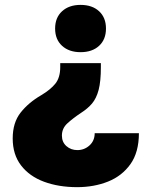

<svg xmlns="http://www.w3.org/2000/svg" viewBox="-20 -566 616 789"><path d="M394.5 -306.6V-290Q394.5 -231.4 385.3 -196.5Q376 -161.6 358.2 -140.6Q340.3 -119.6 313.5 -102.5Q279.8 -80.1 257.1 -59.3Q234.4 -38.6 234.4 -8.8Q234.4 18.1 252.9 34.4Q271.5 50.8 297.9 50.8Q326.7 50.8 347.9 31.5Q369.1 12.2 369.1 -18.6H550.8Q550.8 59.6 516.1 108.4Q481.4 157.2 423.8 180.2Q366.2 203.1 296.9 203.1Q221.2 203.1 161.1 180.9Q101.1 158.7 66.7 114Q32.2 69.3 32.2 2.9Q32.2 -62 64.7 -103.3Q97.2 -144.5 149.4 -174.8Q188 -197.8 207.8 -222.7Q227.5 -247.6 227.5 -290V-306.6ZM311 -545.9Q358.9 -545.9 387.2 -519.8Q415.5 -493.7 415.5 -448.7Q415.5 -403.8 387.2 -377.7Q358.9 -351.6 311 -351.6Q263.7 -351.6 235.1 -377.7Q206.5 -403.8 206.5 -448.7Q206.5 -493.7 235.1 -519.8Q263.7 -545.9 311 -545.9Z"/></svg>

Font: Inter Tight Black
Style: Regular
Weight: 900
Designer: Rasmus Andersson
Foundry: rsms
Version: Version 3.004; ttfautohint (v1.8.4.7-5d5b)